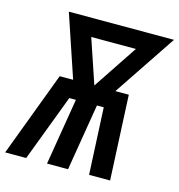

<svg xmlns="http://www.w3.org/2000/svg" viewBox="-127 -831 863 926"><g transform="rotate(15 305.0 -367.5)"><path d="M-18 0 141 -423H208L103 -735H628L419 -423H486L506 0H401L385 -333H351L296 0H191L246 -333H213L87 0ZM314 -423 462 -645H239Z"/></g></svg>

Font: Iosevka SS04 SmBd Ex Obl
Style: Regular
Weight: 600
Width: 7
Italic angle: -9°
Monospace: yes
Designer: Belleve Invis
Foundry: Belleve Invis
Version: Version 19.0.0; ttfautohint (v1.8.4)